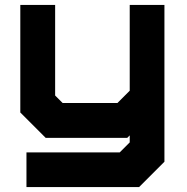

<svg xmlns="http://www.w3.org/2000/svg" viewBox="-20 -560 758 780"><path d="M165.5 0 62.5 -103V-540H204V-172L234.5 -141.5H457L507 -191.5V-540H648V97L545 200H87.5V59H466.5L507 18.5V-10L497 0Z"/></svg>

Font: Tourney Expanded Black
Style: Regular
Weight: 900
Width: 7
Designer: Tyler Finck
Foundry: Etcetera Type Co
Version: Version 1.010; ttfautohint (v1.8.3)